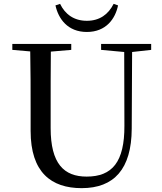

<svg xmlns="http://www.w3.org/2000/svg" viewBox="-20 -960 843 997"><path d="M268 -932C283 -863 331 -794 431 -794C531 -794 579 -863 593 -932L570 -940C543 -886 498 -852 431 -852C364 -852 318 -886 292 -940ZM505 -701 625 -690 626 -308C627 -118 562 -43 430 -43C312 -43 243 -110 243 -295V-394C243 -494 243 -594 244 -692L350 -701V-732H44V-701L137 -693C139 -594 139 -493 139 -394V-280C139 -65 246 17 404 17C572 17 663 -82 664 -291L666 -690L765 -701V-732H505Z"/></svg>

Font: Noto Serif HK Medium
Style: Regular
Weight: 500
Designer: Ryoko NISHIZUKA 西塚涼子 (kana & ideographs); Frank Grießhammer (Latin, Greek & Cyrillic); Wenlong ZHANG 张文龙 (bopomofo); San
Foundry: Adobe
Version: Version 2.001;hotconv 1.1.0;makeotfexe 2.6.0